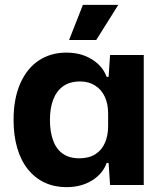

<svg xmlns="http://www.w3.org/2000/svg" viewBox="-20 -763 676 792"><path d="M254 9Q205 9 165 -9.5Q125 -28 96 -63.5Q67 -99 51.5 -151Q36 -203 36 -268Q36 -356 63.5 -418.5Q91 -481 140 -513.5Q189 -546 254 -546Q295 -546 328 -533.5Q361 -521 385 -498.5Q409 -476 420 -446H428L434 -536H573V0H434L428 -91H420Q404 -46 359.5 -18.5Q315 9 254 9ZM307 -110Q347 -110 373.5 -127Q400 -144 413 -174Q426 -204 426 -242V-295Q426 -334 412.5 -363.5Q399 -393 372.5 -410Q346 -427 311 -427Q269 -427 241.5 -408Q214 -389 200 -353.5Q186 -318 186 -268Q186 -220 199 -184Q212 -148 239 -129Q266 -110 307 -110ZM265 -598 322 -743H468L377 -598Z"/></svg>

Font: Mona Sans ExtraLight
Style: Bold
Weight: 700
Version: Version 2.000